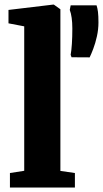

<svg xmlns="http://www.w3.org/2000/svg" viewBox="-20 -840 461 860"><path d="M88.5 -75V-722L18 -735.5V-795.5L218.5 -819.5H221L250.5 -798.5V-74.5L315.5 -65V0H24.5V-65ZM381.5 -583 300.5 -583.5 296.5 -594.5Q300 -613 302 -643.8Q304 -674.5 304 -712.5Q304 -739 301 -760.2Q298 -781.5 292.5 -795.5L296.5 -816H412.5Q416.5 -804.5 418.8 -786.8Q421 -769 421 -739.5Q421 -708 414 -676.8Q407 -645.5 397.5 -620.8Q388 -596 381.5 -583Z"/></svg>

Font: Merriweather 20pt Black
Style: Regular
Weight: 900
Version: Version 2.100